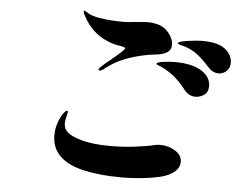

<svg xmlns="http://www.w3.org/2000/svg" viewBox="-51 -779 1102 843"><g transform="rotate(5 500.0 -357.5)"><path d="M372 -463Q372 -467 378 -473Q394 -489 425 -513Q445 -530 462.5 -545.5Q480 -561 480 -566Q480 -569 475 -570.5Q470 -572 465 -573Q460 -574 457 -575Q438 -577 423 -582Q344 -607 302 -675Q285 -703 285 -710Q285 -715 288 -715Q290 -715 298 -710Q310 -702 318 -699Q336 -691 376 -686Q416 -681 465 -681Q479 -681 515 -685Q553 -689 572 -689Q591 -689 611 -684Q643 -676 663.5 -650Q684 -624 684 -600Q684 -576 665 -564.5Q646 -553 612 -550Q562 -545 502.5 -525.5Q443 -506 392 -465Q384 -459 377 -459Q372 -459 372 -463ZM852 -515Q820 -550 797.5 -567Q775 -584 748 -594Q737 -598 728 -600Q719 -602 714 -604Q709 -606 709 -609Q709 -616 750.5 -622Q792 -628 815 -628Q885 -628 916.5 -602.5Q948 -577 948 -543Q948 -520 933 -506Q918 -492 898 -492Q872 -492 852 -515ZM757 -406Q730 -440 706 -460.5Q682 -481 649 -497Q640 -501 631.5 -504.5Q623 -508 623 -510Q623 -517 650 -521Q677 -525 704 -525Q779 -525 820.5 -499Q862 -473 862 -432Q862 -406 844 -393.5Q826 -381 806 -381Q777 -381 757 -406ZM237 -71Q204 -106 204 -158Q204 -187 212 -211Q221 -238 232.5 -254.5Q244 -271 250 -271Q254 -271 254 -266Q254 -261 249.5 -244.5Q245 -228 245 -216Q245 -190 264 -174.5Q283 -159 322 -148Q372 -133 454 -133Q505 -133 556.5 -139Q608 -145 646 -154Q657 -157 670 -157Q707 -157 737 -138.5Q767 -120 767 -91Q767 -66 748 -49Q729 -32 699 -22Q670 -13 619 -6.5Q568 0 510 0Q421 0 347.5 -16Q274 -32 237 -71Z"/></g></svg>

Font: Shippori Mincho ExtraBold
Style: Regular
Weight: 800
Designer: FONTDASU
Foundry: FONTDASU / Google Inc. / but / Adobe
Version: Version 3.110; ttfautohint (v1.8.3)